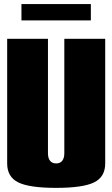

<svg xmlns="http://www.w3.org/2000/svg" viewBox="-20 -910 550 940"><path d="M424.8 -810.1H85V-890.1H424.8ZM15.1 -720.2H214.8V-160.2Q214.8 -135.7 225.1 -122.8Q235.4 -109.9 254.9 -109.9Q274.4 -109.9 284.7 -122.8Q294.9 -135.7 294.9 -160.2V-720.2H495.1V-109.9Q495.1 -43.9 440.7 -17.1Q386.2 9.8 254.9 9.8Q123.5 9.8 69.3 -17.1Q15.1 -43.9 15.1 -109.9Z"/></svg>

Font: Mikodacs
Style: Regular
Weight: 400
Designer: gluk (gluksza@wp.pl)
Foundry: gluk (gluksza@wp.pl)
Version: Version 0.28